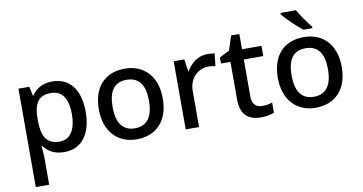

<svg xmlns="http://www.w3.org/2000/svg" viewBox="-90 -1011 2827 1497"><g transform="rotate(-10 1323.0 -263.0)"><path d="M352 -549C268 -549 220 -512 189 -467H184L169 -539H83V240H189V20C189 -5 185 -42 182 -66H189C219 -25 269 10 351 10C481 10 568 -87 568 -270C568 -455 482 -549 352 -549ZM327 -462C417 -462 459 -389 459 -272C459 -156 417 -77 329 -77C222 -77 189 -146 189 -271V-287C191 -405 227 -462 327 -462Z M1178 -270C1178 -449 1073 -549 926 -549C769 -549 672 -449 672 -270C672 -91 778 10 923 10C1079 10 1178 -91 1178 -270ZM781 -270C781 -392 824 -461 924 -461C1025 -461 1069 -392 1069 -270C1069 -149 1025 -77 925 -77C825 -77 781 -149 781 -270Z M1578 -549C1504 -549 1448 -501 1414 -443H1410L1396 -539H1312V0H1418V-284C1418 -390 1491 -452 1572 -452C1589 -452 1611 -449 1626 -445L1637 -544C1621 -547 1597 -549 1578 -549Z M1931 -76C1885 -76 1853 -104 1853 -162V-458H2007V-539H1853V-660H1788L1751 -546L1672 -506V-458H1747V-160C1747 -27 1820 10 1908 10C1947 10 1989 2 2012 -9V-89C1990 -81 1959 -76 1931 -76Z M2320 -766H2197V-756C2224 -719 2304 -642 2351 -606H2422V-618C2391 -655 2344 -721 2320 -766ZM2595 -270C2595 -449 2490 -549 2343 -549C2186 -549 2089 -449 2089 -270C2089 -91 2195 10 2340 10C2496 10 2595 -91 2595 -270ZM2198 -270C2198 -392 2241 -461 2341 -461C2442 -461 2486 -392 2486 -270C2486 -149 2442 -77 2342 -77C2242 -77 2198 -149 2198 -270Z"/></g></svg>

Font: Noto Sans Bassa Vah Medium
Style: Regular
Weight: 500
Designer: Monotype Design Team
Foundry: Monotype Imaging Inc.
Version: Version 2.002